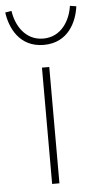

<svg xmlns="http://www.w3.org/2000/svg" viewBox="-86 -753 397 786"><g transform="rotate(-5 112.0 -360.0)"><path d="M96 0H126V-478H96ZM112 -570C213 -570 250 -654 258 -716L232 -720C224 -662 187 -596 112 -596C37 -596 0 -662 -8 -720L-34 -716C-26 -654 11 -570 112 -570Z"/></g></svg>

Font: Source Sans Pro ExtraLight
Style: Regular
Weight: 200
Designer: Paul D. Hunt
Foundry: Adobe Systems Incorporated
Version: Version 3.006;hotconv 1.0.111;makeotfexe 2.5.65597